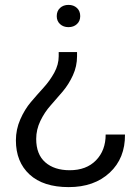

<svg xmlns="http://www.w3.org/2000/svg" viewBox="-20 -552 569 785"><path d="M295 -322Q295 -281 278 -244Q261 -207 236.5 -178Q212 -149 187 -121Q162 -93 145 -57.5Q128 -22 128 16Q128 79 165 111.5Q202 144 265 144Q333 144 372.5 103.5Q412 63 412 -2H491Q492 95 428.5 154Q365 213 261 213Q157 213 101 161.5Q45 110 45 22Q45 -23 63 -64Q81 -105 106.5 -135Q132 -165 158 -193.5Q184 -222 202 -255Q220 -288 220 -322V-339H295ZM308 -486Q308 -466 294.5 -453.5Q281 -441 260 -441Q239 -441 225.5 -453.5Q212 -466 212 -486Q212 -507 225.5 -519.5Q239 -532 260 -532Q281 -532 294.5 -519.5Q308 -507 308 -486Z"/></svg>

Font: Mona Sans
Style: Regular
Weight: 400
Designer: Deni Anggara
Foundry: GitHub
Version: Version 2.000;Glyphs 3.2.3 (3260)